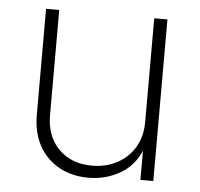

<svg xmlns="http://www.w3.org/2000/svg" viewBox="-44 -585 663 638"><g transform="rotate(5 287.0 -265.5)"><path d="M273.4 7.8Q218.3 7.8 175.5 -15.6Q132.8 -39.1 108.6 -82.5Q84.5 -126 84.5 -186V-539.1H128.4V-188.5Q128.4 -117.7 170.7 -75.4Q212.9 -33.2 281.2 -33.2Q328.1 -33.2 365.2 -53Q402.3 -72.8 423.8 -108.6Q445.3 -144.5 445.3 -192.4V-539.1H489.3V0H446.3V-121.6H455.1Q435.1 -55.2 385 -23.7Q335 7.8 273.4 7.8Z"/></g></svg>

Font: Inter 18pt ExtraLight
Style: Regular
Weight: 250
Designer: Rasmus Andersson
Foundry: rsms
Version: Version 4.001;git-66647c0bb